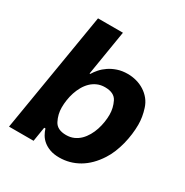

<svg xmlns="http://www.w3.org/2000/svg" viewBox="-169 -864 973 1010"><g transform="rotate(30 317.5 -359.0)"><path d="M138.5 -727.3H289.8L245 -453.8H249.3Q259.2 -470.5 274.5 -487.9Q289.8 -505.3 311.1 -519.7Q332.4 -534.1 359.7 -543.3Q387.1 -552.6 421.2 -552.6Q448.5 -552.6 474.4 -545.5Q500.4 -538.4 522.5 -524.3Q544.7 -510.3 561.4 -489.7Q578.1 -469.1 586.6 -441.8Q601.9 -394.9 601.9 -348.4Q601.9 -320.3 598 -289.6Q594.1 -258.9 586.5 -228.7Q578.8 -198.5 567.3 -170.1Q555.8 -141.7 540.5 -118.3Q499.6 -54.7 445 -22.9Q390.3 8.9 327.1 8.9Q294 8.9 270.2 0.2Q246.4 -8.5 229.9 -22.2Q213.4 -35.9 203.5 -53.1Q193.5 -70.3 188.6 -87.4H181.1L166.9 0H17.8ZM207.4 -226.2Q207.4 -185 226.2 -148.1Q244.7 -111.5 299.4 -111.5Q324.9 -111.5 345.7 -120.7Q366.5 -130 382.5 -145.8Q398.4 -161.6 410.3 -182.4Q422.2 -203.1 429.7 -226Q437.1 -248.9 440.9 -272.7Q444.6 -296.5 444.6 -318.2Q444.6 -359 426.5 -395.6Q408.4 -432.2 352.3 -432.2Q326.3 -432.2 305.6 -422.9Q284.8 -413.7 268.8 -398.1Q252.8 -382.5 241.1 -361.9Q229.4 -341.3 221.9 -318.4Q214.5 -295.5 210.9 -271.7Q207.4 -247.9 207.4 -226.2Z"/></g></svg>

Font: Inter P
Style: Bold Italic
Weight: 700
Italic angle: 9.39999°
Designer: Rasmus Andersson
Foundry: rsms
Version: Version 3.018;git-588b23468